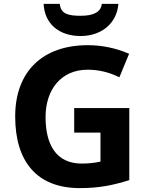

<svg xmlns="http://www.w3.org/2000/svg" viewBox="-20 -956 764 986"><path d="M214 -355C214 -495 293 -598 430 -598C487 -598 541 -585 593 -559L643 -680C575 -709 504 -724 431 -724C199 -724 58 -589 58 -358C58 -130 166 10 390 10C490 10 561 -5 644 -31V-401H361V-275H496V-126C463 -119 431 -116 400 -116C267 -116 214 -215 214 -355ZM287 -936H204C209 -833 284 -771 394 -771C501 -771 580 -836 588 -936H503C498 -895 462 -875 395 -875C333 -875 292 -883 287 -936Z"/></svg>

Font: Passageway
Style: Regular
Weight: 700
Foundry: Ascender Corporation
Version: Version 1.11